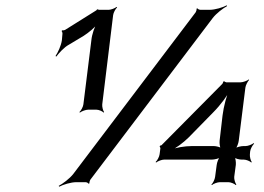

<svg xmlns="http://www.w3.org/2000/svg" viewBox="-20 -686 996 723"><path d="M365 -293 406 -629C407 -638 415 -653 421 -658L419 -660C413 -655 398 -649 389 -649H353C352 -649 349 -650 348 -651L345 -650C345 -649 342 -646 341 -646L226 -574C223 -572 216 -571 214 -572L212 -569C214 -567 216 -561 215 -557L213 -534C210 -514 198 -488 189 -475L192 -473C202 -486 221 -508 240 -518L295 -551C314 -563 339 -584 348 -598L346 -600C336 -586 326 -556 324 -534L294 -293C293 -284 285 -269 279 -264L281 -262C287 -267 303 -273 312 -273H343C352 -273 366 -267 370 -262L372 -264C368 -269 364 -284 365 -293ZM268 0H302C306 0 313 3 313 6L317 4C316 1 318 -6 320 -9L781 -618C795 -636 820 -655 835 -663L834 -666C819 -658 790 -649 769 -649H735C731 -649 724 -652 723 -655L720 -653C721 -650 719 -643 717 -640L256 -31C242 -13 216 6 201 14L203 17C218 9 247 0 268 0ZM921 -105 922 -116C923 -125 931 -140 937 -145L935 -147C929 -142 914 -136 905 -136H897C888 -136 870 -132 865 -127L866 -125C872 -130 878 -147 879 -156L904 -356C905 -365 913 -380 918 -385L917 -387C911 -382 895 -376 886 -376H832C830 -376 825 -379 824 -380L821 -379C820 -377 819 -371 816 -369L590 -141C589 -139 584 -137 583 -138L581 -134C582 -134 584 -129 584 -128L581 -105C580 -96 572 -81 566 -76L568 -74C574 -79 589 -85 598 -85H778C787 -85 805 -89 811 -94L809 -96C803 -91 797 -74 796 -65L790 -20C789 -11 782 4 776 9L778 11C783 6 799 0 808 0H840C849 0 863 6 868 11L870 9C866 4 861 -11 862 -20L868 -65C869 -74 867 -91 863 -96L861 -94C865 -89 881 -85 890 -85H898C907 -85 922 -79 926 -74L928 -76C924 -81 920 -96 921 -105ZM785 -136H703C676 -136 639 -130 620 -121L621 -118C640 -126 671 -149 691 -169L784 -264C810 -290 838 -328 849 -351L845 -353C834 -329 822 -285 818 -251L807 -156C806 -147 808 -130 812 -125L816 -127C810 -132 794 -136 785 -136Z"/></svg>

Font: Gamestation Storm Oblique 
Style: Italic
Weight: 400
Designer: Jonas Hecksher
Foundry: Jonas Hecksher, Playtypeª, e-types AS
Version: Version 1.003